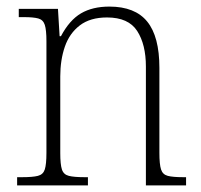

<svg xmlns="http://www.w3.org/2000/svg" viewBox="-20 -563 611 583"><path d="M32 0V-25H48Q79 -25 95 -29Q111 -33 116 -48.5Q121 -64 121 -99V-438Q121 -472 116 -487.5Q111 -503 96 -507Q81 -511 53 -511H37V-536H156L161 -453H165Q191 -502 226 -522.5Q261 -543 312 -543Q390 -543 427 -497.5Q464 -452 464 -357V-99Q464 -64 469 -48.5Q474 -33 489.5 -29Q505 -25 536 -25H545V0H423V-361Q423 -428 396.5 -469Q370 -510 305 -510Q254 -510 222.5 -486Q191 -462 177 -421.5Q163 -381 163 -331V-98Q163 -64 168 -48.5Q173 -33 189 -29Q205 -25 236 -25H247V0Z"/></svg>

Font: Noto Serif Tamil SemiCondensed ExtraLight
Style: Regular
Weight: 200
Width: 4
Designer: Indian Type Foundry, Tom Grace, and the Monotype Design Team
Foundry: Monotype Imaging Inc.
Version: Version 2.004; ttfautohint (v1.8.4.7-5d5b)